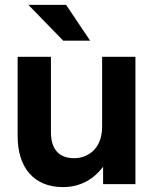

<svg xmlns="http://www.w3.org/2000/svg" viewBox="-20 -752 625 784"><path d="M188 -212V-520H52V-196C52 -66 120 12 237 12C311 12 365 -23 401 -71V0H533V-520H397V-235C397 -137 331 -106 283 -106C213 -106 188 -152 188 -212ZM96 -732 238 -586H348L250 -732Z"/></svg>

Font: Aspekta 650
Style: Regular
Weight: 650
Designer: Ivo Dolenc
Version: Version 2.000